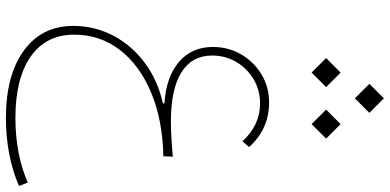

<svg xmlns="http://www.w3.org/2000/svg" viewBox="-346 -606 1286 633"><g transform="rotate(90 296.5 -289.0)"><path d="M255.9 -864.3 303.7 -912.1 351.6 -864.3 303.7 -816.4ZM340.8 -721.7 388.7 -769.5 436.5 -721.7 388.7 -673.8ZM170.9 -721.7 218.8 -769.5 266.6 -721.7 218.8 -673.8ZM464.4 -467.8 445.3 -445.8Q392.1 -503.9 320.3 -503.9Q276.9 -503.9 241 -482.7Q205.1 -461.4 183.8 -425.5Q162.6 -389.6 162.6 -345.7Q162.6 -279.3 218 -244.6Q273.4 -210 379.4 -210Q403.8 -210 434.3 -211.7Q464.8 -213.4 496.1 -216.3L494.6 -185.1Q374.5 -182.6 284.2 -144.5Q193.8 -106.4 143.8 -41.3Q93.8 23.9 93.8 108.9Q93.8 201.7 165.8 252.2Q237.8 302.7 368.7 302.7Q428.7 302.7 483.9 292Q539.1 281.2 581.1 261.7L592.8 291Q491.7 334 368.2 334Q227.1 334 146 274.7Q64.9 215.3 64.9 112.3Q64.9 41.5 96.7 -19.3Q128.4 -80.1 186 -123.3Q243.7 -166.5 320.3 -183.6L320.8 -188.5Q232.9 -194.3 183.6 -236.6Q134.3 -278.8 134.3 -348.1Q134.3 -399.4 158.9 -441.7Q183.6 -483.9 225.1 -508.8Q266.6 -533.7 316.9 -533.7Q404.8 -533.7 464.4 -467.8Z"/></g></svg>

Font: Estedad-FD Thin
Style: Regular
Weight: 100
Designer: Amin Abedi
Version: Version 7.3